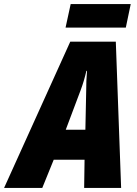

<svg xmlns="http://www.w3.org/2000/svg" viewBox="-78 -920 673 940"><path d="M243 -785H538L562 -900H268ZM-58 0H129L185 -138H336L334 0H515L489 -716H266ZM244 -285 317 -479C329 -511 337 -539 345 -573H348C345 -538 344 -508 344 -476L340 -285Z"/></svg>

Font: Noto Sans Condensed Black
Style: Italic
Weight: 900
Width: 3
Italic angle: -12°
Designer: Monotype Design Team
Foundry: Monotype Imaging Inc.
Version: Version 2.013